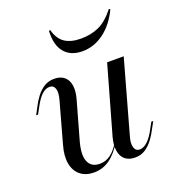

<svg xmlns="http://www.w3.org/2000/svg" viewBox="-120 -721 745 825"><g transform="rotate(-20 252.5 -308.0)"><path d="M171 11.3Q133.1 11.3 108.9 -8.5Q84.7 -28.2 78.2 -63.7Q71.8 -99.2 85.5 -146.8L136.3 -329.8Q146 -363.7 139.9 -381.9Q133.9 -400 115.3 -400Q96.8 -400 79.4 -383.5Q62.1 -366.9 45.2 -334.7L29 -304.8H20.2L38.7 -339.5Q49.2 -360.5 64.1 -380.2Q79 -400 99.2 -412.9Q119.4 -425.8 146 -425.8Q175 -425.8 191.9 -411.3Q208.9 -396.8 212.9 -371Q216.9 -345.2 207.3 -310.5L158.9 -138.7Q141.9 -79 154.8 -47.2Q167.7 -15.3 207.3 -15.3Q234.7 -15.3 257.3 -32.3Q279.8 -49.2 300 -83.9L300.8 -78.2Q275 -33.9 242.7 -11.3Q210.5 11.3 171 11.3ZM358.9 11.3Q329.8 11.3 312.9 -3.2Q296 -17.7 291.9 -44Q287.9 -70.2 296.8 -104L384.7 -414.5H460.5L368.5 -84.7Q358.9 -53.2 364.5 -33.9Q370.2 -14.5 389.5 -14.5Q406.5 -14.5 424.6 -31Q442.7 -47.6 459.7 -79.8L475.8 -109.7H484.7L466.1 -75.8Q455.6 -54.8 440.7 -35.1Q425.8 -15.3 406 -2Q386.3 11.3 358.9 11.3ZM302.4 -495.2Q249.2 -495.2 221 -528.6Q192.7 -562.1 196 -626.6L202.4 -628.2Q213.7 -585.5 241.5 -566.9Q269.4 -548.4 315.3 -548.4Q360.5 -548.4 397.2 -564.9Q433.9 -581.5 470.2 -627.4L475.8 -624.2Q446.8 -562.9 401.2 -529Q355.6 -495.2 302.4 -495.2Z"/></g></svg>

Font: Playfair 144pt
Style: Italic
Weight: 400
Italic angle: -15.6°
Designer: Claus Eggers Sørensen
Foundry: Claus Eggers Sørensen
Version: Version 2.001;gftools[0.9.30]